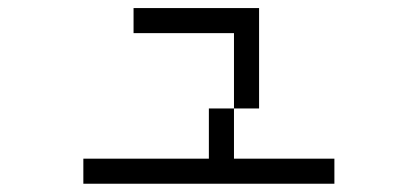

<svg xmlns="http://www.w3.org/2000/svg" viewBox="-20 -395 1040 478"><path d="M812.5 62.5V0H562.5Q562.5 0 562.5 -125H500Q500 -125 500 0H187.5V62.5ZM562.5 -125H625Q625 -125 625 -375H312.5V-312.5H562.5Z"/></svg>

Font: CalcUnifontExMono
Style: Regular
Weight: 500
Version: Version 15.0.06